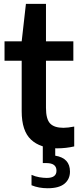

<svg xmlns="http://www.w3.org/2000/svg" viewBox="-20 -760 417 996"><path d="M277 9.5Q189 9.5 140.8 -35.8Q92.5 -81 92.5 -183V-445H3.5V-545.5H92.5L114.5 -740H218.5V-545.5H360.5V-445H218.5V-200.5Q218.5 -142 240 -119.5Q261.5 -97 309 -97Q332 -97 365 -103.5V-0.5Q346 4 322.8 6.8Q299.5 9.5 277 9.5ZM227.5 216.5Q181 216.5 143.5 201V147Q163.5 156 184.5 159.5Q205.5 163 222.5 163Q273 163 273 125.5Q273 86 221 86H202V-10H266.5V47.5Q343 60 343 130Q343 169.5 314.5 193Q286 216.5 227.5 216.5Z"/></svg>

Font: Encode Sans SmCnd SmBold
Style: Regular
Weight: 600
Width: 4
Designer: Multiple Designers
Foundry: Impallari Type
Version: Version 3.002; ttfautohint (v1.8.3) -l 8 -r 50 -G 200 -x 14 